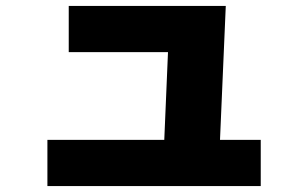

<svg xmlns="http://www.w3.org/2000/svg" viewBox="-20 -604 1040 648"><path d="M531 -51 549 -476 594 -428H212V-584H742L719 -51ZM140 24V-132H860V24Z"/></svg>

Font: M PLUS 1 Thin Black
Style: Regular
Weight: 900
Version: Version 1.001